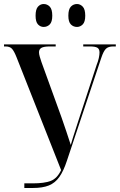

<svg xmlns="http://www.w3.org/2000/svg" viewBox="-20 -935 596 955"><path d="M363 -801Q345 -801 332.5 -813.5Q320 -826 320 -857Q320 -889 332.5 -902Q345 -915 363 -915Q379 -915 391.5 -902Q404 -889 404 -857Q404 -826 391.5 -813.5Q379 -801 363 -801ZM197 -801Q181 -801 169 -813.5Q157 -826 157 -857Q157 -889 169 -902Q181 -915 197 -915Q215 -915 227.5 -902Q240 -889 240 -857Q240 -826 227.5 -813.5Q215 -801 197 -801ZM101 0V-23H144Q200 -23 232 -35Q264 -47 284 -89L62 -651Q50 -681 39.5 -692.5Q29 -704 7 -704H0V-714H257V-704H228Q198 -704 186 -697Q174 -690 174 -675Q174 -666 177.5 -654Q181 -642 186 -627L286 -351Q299 -313 310 -281Q321 -249 332 -214Q341 -246 351 -276Q361 -306 371 -338L461 -613Q468 -630 471.5 -646.5Q475 -663 475 -674Q475 -691 464.5 -697.5Q454 -704 427 -704H394V-714H556V-704H543Q519 -704 507 -692.5Q495 -681 484 -648L313 -136Q296 -84 275 -54.5Q254 -25 223 -12.5Q192 0 144 0Z"/></svg>

Font: Noto Serif Display ExtraCondensed SemiBold
Style: Regular
Weight: 600
Width: 2
Designer: Monotype Design Team
Foundry: Monotype Imaging Inc.
Version: Version 2.009